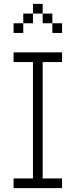

<svg xmlns="http://www.w3.org/2000/svg" viewBox="-20 -970 390 990"><path d="M300 -700H50V-650H150V-50H50V0H300V-50H200V-650H300ZM50 -800H100V-850H50ZM100 -850H150V-900H100ZM150 -900H200V-950H150ZM200 -850H250V-900H200ZM250 -800H300V-850H250Z"/></svg>

Font: LS-VG5000 Light
Style: Regular
Weight: 400
Designer: Justin Bihan, 2021
Foundry: Justin Bihan, 2021
Version: Version 1.000;Glyphs 3.1.2 (3151)